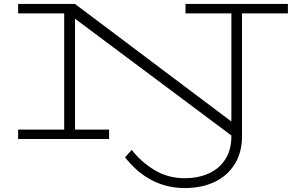

<svg xmlns="http://www.w3.org/2000/svg" viewBox="-20 -706 1499 975"><path d="M1442 -638H1209V-14Q1209 67 1172.5 126.5Q1136 186 1070.5 217.5Q1005 249 919 249Q738 249 615 93L649 55Q696 116 764.5 157.5Q833 199 919 199Q985 199 1038.5 175.5Q1092 152 1123.5 104Q1155 56 1155 -14V-18L361 -611V-48H534V0H72V-48H306V-638H72V-686H362V-685L1155 -89V-638H922V-686H1442Z"/></svg>

Font: BioRhyme Expanded Light
Style: Regular
Weight: 300
Width: 7
Designer: Aoife Mooney
Foundry: Aoife Mooney Type
Version: Version 1.000